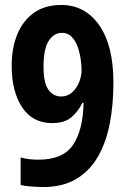

<svg xmlns="http://www.w3.org/2000/svg" viewBox="-20 -742 510 772"><path d="M436 -410Q436 -320 421 -243.5Q406 -167 372.5 -110Q339 -53 285 -21.5Q231 10 154 10Q134 10 107 8Q80 6 63 2V-109Q79 -104 97.5 -102Q116 -100 135 -100Q234 -100 274 -160Q314 -220 316 -328H311Q292 -290 264.5 -268.5Q237 -247 190 -247Q111 -247 69 -310.5Q27 -374 27 -478Q27 -550 50 -605Q73 -660 117 -691Q161 -722 226 -722Q322 -722 379 -640.5Q436 -559 436 -410ZM229 -610Q197 -610 176 -578Q155 -546 155 -473Q155 -408 175 -381Q195 -354 225 -354Q252 -354 270.5 -371Q289 -388 298.5 -412.5Q308 -437 308 -459Q308 -478 304.5 -503.5Q301 -529 292.5 -553Q284 -577 268.5 -593.5Q253 -610 229 -610Z"/></svg>

Font: Noto Sans Sinhala UI ExtraCondensed
Style: Bold
Weight: 700
Width: 2
Designer: Jelle Bosma - Monotype Design Team
Foundry: Monotype Imaging Inc.
Version: Version 2.006; ttfautohint (v1.8.4.7-5d5b)